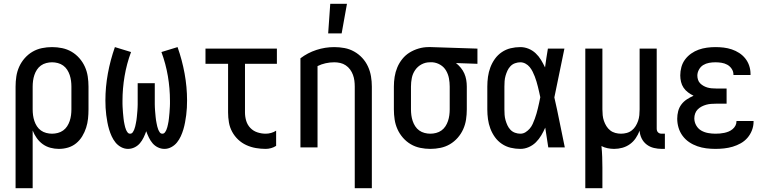

<svg xmlns="http://www.w3.org/2000/svg" viewBox="-20 -776 4040 1011"><path d="M62 215V-320Q62 -347 66 -373.5Q70 -400 81 -424.5Q92 -449 110 -469.5Q128 -490 151 -503.5Q174 -517 200.5 -522.5Q227 -528 254 -528Q281 -528 307.5 -522.5Q334 -517 357 -503.5Q380 -490 398 -469.5Q416 -449 427 -424.5Q438 -400 442 -373.5Q446 -347 446 -320V-200Q446 -175 443.5 -151Q441 -127 433.5 -103.5Q426 -80 413 -58.5Q400 -37 381 -21.5Q362 -6 338.5 1Q315 8 290 8Q267 8 245 2Q223 -4 205 -17Q187 -30 173.5 -49Q160 -68 152 -89V215ZM254 -72Q269 -72 284.5 -76Q300 -80 312.5 -89Q325 -98 333.5 -111Q342 -124 347 -139Q352 -154 354 -169.5Q356 -185 356 -200V-320Q356 -335 354 -350.5Q352 -366 347 -381Q342 -396 333.5 -409Q325 -422 312.5 -431Q300 -440 284.5 -444Q269 -448 254 -448Q239 -448 223.5 -444Q208 -440 195.5 -431Q183 -422 174.5 -409Q166 -396 161 -381Q156 -366 154 -350.5Q152 -335 152 -320V-200Q152 -185 154 -169.5Q156 -154 161 -139Q166 -124 174.5 -111Q183 -98 195.5 -89Q208 -80 223.5 -76Q239 -72 254 -72Z M654 8Q635 8 617.5 -1.5Q600 -11 588 -26Q576 -41 568 -58.5Q560 -76 554.5 -94.5Q549 -113 545.5 -132Q542 -151 539.5 -170Q537 -189 536 -208.5Q535 -228 535 -247Q535 -318 548 -389Q561 -460 585 -528L670 -502Q647 -440 636 -375Q625 -310 625 -245Q625 -237 625 -229.5Q625 -222 625.5 -214Q626 -206 626.5 -198.5Q627 -191 627.5 -183Q628 -175 629 -167.5Q630 -160 630.5 -152.5Q631 -145 632.5 -137Q634 -129 635.5 -121.5Q637 -114 639 -106.5Q641 -99 644 -92Q647 -85 652 -78.5Q657 -72 665 -72Q674 -72 679 -79.5Q684 -87 687 -94.5Q690 -102 692 -110.5Q694 -119 695.5 -127Q697 -135 698.5 -143.5Q700 -152 700.5 -160Q701 -168 702 -176.5Q703 -185 703.5 -193.5Q704 -202 704.5 -210Q705 -218 705 -226.5Q705 -235 705 -243.5Q705 -252 705 -260V-338H795V-260Q795 -252 795 -243.5Q795 -235 795 -226.5Q795 -218 795.5 -210Q796 -202 796.5 -193.5Q797 -185 798 -176.5Q799 -168 799.5 -160Q800 -152 801.5 -143.5Q803 -135 804.5 -127Q806 -119 808 -110.5Q810 -102 813 -94.5Q816 -87 821 -79.5Q826 -72 835 -72Q843 -72 848 -78.5Q853 -85 856 -92Q859 -99 861 -106.5Q863 -114 864.5 -121.5Q866 -129 867.5 -137Q869 -145 869.5 -152.5Q870 -160 871 -167.5Q872 -175 872.5 -183Q873 -191 873.5 -198.5Q874 -206 874.5 -214Q875 -222 875 -229.5Q875 -237 875 -245Q875 -310 864 -375Q853 -440 830 -502L915 -528Q939 -460 952 -389Q965 -318 965 -247Q965 -228 964 -208.5Q963 -189 960.5 -170Q958 -151 954.5 -132Q951 -113 945.5 -94.5Q940 -76 932 -58.5Q924 -41 912 -26Q900 -11 882.5 -1.5Q865 8 846 8Q828 8 811.5 0Q795 -8 783.5 -21.5Q772 -35 764 -51.5Q756 -68 750 -85Q744 -68 736 -51.5Q728 -35 716.5 -21.5Q705 -8 688.5 0Q672 8 654 8Z M1379 8Q1353 8 1327 3.5Q1301 -1 1277 -12Q1253 -23 1234 -41Q1215 -59 1202.5 -82Q1190 -105 1185.5 -131Q1181 -157 1181 -184V-440H1062V-520H1438V-440H1270V-184Q1270 -161 1276.5 -139.5Q1283 -118 1298.5 -102Q1314 -86 1335.5 -79Q1357 -72 1379 -72Q1393 -72 1407.5 -76Q1422 -80 1434 -88V-8Q1422 0 1407.5 4Q1393 8 1379 8Z M1848 215V-320Q1848 -336 1846 -351.5Q1844 -367 1838.5 -382Q1833 -397 1823.5 -410Q1814 -423 1800.5 -432Q1787 -441 1771.5 -444.5Q1756 -448 1740 -448Q1717 -448 1694.5 -443Q1672 -438 1652 -428V0H1562V-469Q1600 -498 1646 -513Q1692 -528 1740 -528Q1767 -528 1794 -523Q1821 -518 1845 -504.5Q1869 -491 1887.5 -471Q1906 -451 1917.5 -426Q1929 -401 1933.5 -374Q1938 -347 1938 -320V215ZM1708 -600 1719 -756H1807L1779 -600Z M2246 8Q2219 8 2192.5 2.5Q2166 -3 2143 -16.5Q2120 -30 2102 -50.5Q2084 -71 2073 -95.5Q2062 -120 2058 -146.5Q2054 -173 2054 -200V-320Q2054 -346 2058 -371.5Q2062 -397 2072 -421Q2082 -445 2098.5 -465.5Q2115 -486 2137 -499.5Q2159 -513 2184.5 -520.5Q2210 -528 2236 -528H2250L2494 -520V-440L2381 -444Q2395 -433 2406.5 -419Q2418 -405 2425 -389Q2432 -373 2435 -355.5Q2438 -338 2438 -320V-200Q2438 -173 2434 -146.5Q2430 -120 2419 -95.5Q2408 -71 2390 -50.5Q2372 -30 2349 -16.5Q2326 -3 2299.5 2.5Q2273 8 2246 8ZM2246 -72Q2261 -72 2276.5 -76Q2292 -80 2304.5 -89Q2317 -98 2325.5 -111Q2334 -124 2339 -139Q2344 -154 2346 -169.5Q2348 -185 2348 -200V-320Q2348 -342 2344 -363.5Q2340 -385 2329 -404Q2318 -423 2299 -434.5Q2280 -446 2258 -448H2243Q2220 -448 2199.5 -437Q2179 -426 2166 -407Q2153 -388 2148.5 -365.5Q2144 -343 2144 -320V-200Q2144 -185 2146 -169.5Q2148 -154 2153 -139Q2158 -124 2166.5 -111Q2175 -98 2187.5 -89Q2200 -80 2215.5 -76Q2231 -72 2246 -72Z M2720 8Q2694 8 2669 2Q2644 -4 2622.5 -18.5Q2601 -33 2586 -54Q2571 -75 2562 -99Q2553 -123 2549.5 -148.5Q2546 -174 2546 -200V-320Q2546 -346 2549.5 -371.5Q2553 -397 2562 -421Q2571 -445 2586 -466Q2601 -487 2622.5 -501.5Q2644 -516 2669 -522Q2694 -528 2720 -528Q2742 -528 2763 -519.5Q2784 -511 2800.5 -495.5Q2817 -480 2828.5 -461Q2840 -442 2850 -421Q2853 -446 2857 -470.5Q2861 -495 2865 -520H2952Q2938 -456 2925.5 -391.5Q2913 -327 2899 -263Q2914 -198 2927 -132Q2940 -66 2954 0H2867Q2863 -26 2859 -52Q2855 -78 2851 -104Q2842 -83 2830 -63Q2818 -43 2802 -27Q2786 -11 2764.5 -1.5Q2743 8 2720 8ZM2720 -72Q2735 -72 2747.5 -80Q2760 -88 2769.5 -99Q2779 -110 2785 -123.5Q2791 -137 2796 -150.5Q2801 -164 2805 -178Q2809 -192 2812.5 -206.5Q2816 -221 2819 -235Q2822 -249 2825 -264Q2822 -278 2819 -291.5Q2816 -305 2812.5 -319Q2809 -333 2805 -346.5Q2801 -360 2796 -373Q2791 -386 2784.5 -399Q2778 -412 2769 -423Q2760 -434 2747 -441Q2734 -448 2720 -448Q2706 -448 2692 -443Q2678 -438 2668 -427.5Q2658 -417 2652 -404Q2646 -391 2642 -377Q2638 -363 2637 -348.5Q2636 -334 2636 -320V-200Q2636 -186 2637 -171.5Q2638 -157 2642 -143Q2646 -129 2652 -116Q2658 -103 2668 -92.5Q2678 -82 2692 -77Q2706 -72 2720 -72Z M3062 215V-520H3152V-200Q3152 -185 3153.5 -169.5Q3155 -154 3160 -139.5Q3165 -125 3173 -112Q3181 -99 3193 -89.5Q3205 -80 3220 -76Q3235 -72 3250 -72Q3265 -72 3280 -76Q3295 -80 3307 -89.5Q3319 -99 3327 -112Q3335 -125 3340 -139.5Q3345 -154 3346.5 -169.5Q3348 -185 3348 -200V-520H3438V-99Q3438 -93 3439.5 -88Q3441 -83 3445 -79Q3449 -75 3454 -73.5Q3459 -72 3465 -72H3481V8H3465Q3444 8 3423 3Q3402 -2 3385 -15Q3368 -28 3358.5 -47.5Q3349 -67 3348 -88Q3340 -67 3327.5 -48.5Q3315 -30 3297 -17Q3279 -4 3257.5 2Q3236 8 3214 8Q3197 8 3179.5 4.5Q3162 1 3147 -7Q3150 22 3151 50.5Q3152 79 3152 107V215Z M3747 8Q3723 8 3699 5Q3675 2 3652 -6Q3629 -14 3609 -27.5Q3589 -41 3574.5 -60.5Q3560 -80 3553 -103.5Q3546 -127 3546 -151Q3546 -171 3551 -190.5Q3556 -210 3568 -226Q3580 -242 3597 -253Q3614 -264 3632 -272Q3617 -279 3603 -289.5Q3589 -300 3579.5 -314Q3570 -328 3566 -345Q3562 -362 3562 -379Q3562 -401 3568 -423Q3574 -445 3587.5 -463Q3601 -481 3619.5 -494Q3638 -507 3659 -514.5Q3680 -522 3702.5 -525Q3725 -528 3747 -528Q3769 -528 3790.5 -525.5Q3812 -523 3833 -516Q3854 -509 3872.5 -497Q3891 -485 3904.5 -468Q3918 -451 3925 -430Q3932 -409 3932 -387V-381H3842V-384Q3842 -400 3832.5 -414Q3823 -428 3809 -435.5Q3795 -443 3779 -445.5Q3763 -448 3747 -448Q3730 -448 3713.5 -445Q3697 -442 3683 -433.5Q3669 -425 3660.5 -409.5Q3652 -394 3652 -378Q3652 -367 3655.5 -356Q3659 -345 3667 -337Q3675 -329 3685 -323.5Q3695 -318 3705.5 -315Q3716 -312 3727.5 -311Q3739 -310 3750 -310H3806V-230H3750Q3737 -230 3724 -229Q3711 -228 3698.5 -224.5Q3686 -221 3674.5 -215Q3663 -209 3654 -200Q3645 -191 3640.5 -178.5Q3636 -166 3636 -153Q3636 -133 3646 -115.5Q3656 -98 3672.5 -88.5Q3689 -79 3708.5 -75.5Q3728 -72 3747 -72Q3759 -72 3771 -73Q3783 -74 3794.5 -76.5Q3806 -79 3817 -83.5Q3828 -88 3837.5 -96Q3847 -104 3852.5 -114.5Q3858 -125 3858 -137V-139H3948V-135Q3948 -112 3939.5 -90Q3931 -68 3916 -50.5Q3901 -33 3880.5 -21.5Q3860 -10 3838 -3.5Q3816 3 3793 5.5Q3770 8 3747 8Z"/></svg>

Font: Iosevka Bendy Medium
Style: Regular
Weight: 500
Monospace: yes
Designer: Belleve Invis
Foundry: Belleve Invis
Version: Version 30.1.2